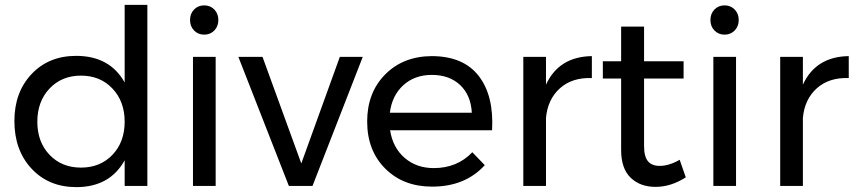

<svg xmlns="http://www.w3.org/2000/svg" viewBox="-20 -762 3509 787"><path d="M491 -742H584V0H491V-105Q430 5 293 5Q180 5 109.5 -70.5Q39 -146 39 -266Q39 -384 109.5 -458.5Q180 -533 292 -533Q430 -533 491 -424ZM183 -127.5Q233 -75 312 -75Q391 -75 441 -127.5Q491 -180 491 -263Q491 -346 441 -399Q391 -452 312 -452Q233 -452 183 -399Q133 -346 133 -263Q133 -180 183 -127.5Z M775.5 -723Q792 -740 817 -740Q842 -740 858.5 -723Q875 -706 875 -680Q875 -654 858.5 -637Q842 -620 817 -620Q792 -620 775.5 -637Q759 -654 759 -680Q759 -706 775.5 -723ZM771 -529H864V0H771Z M957 -529H1056L1215 -92L1373 -529H1467L1261 0H1164Z M1749 -532Q1879 -532 1942 -451Q2005 -370 1997 -228H1579Q1590 -157 1638.5 -115Q1687 -73 1758 -73Q1854 -73 1916 -138L1967 -85Q1887 3 1751 3Q1633 3 1559 -71Q1485 -145 1485 -264Q1485 -382 1558.5 -456.5Q1632 -531 1749 -532ZM1578 -300H1914Q1910 -372 1866 -413.5Q1822 -455 1750 -455Q1680 -455 1633.5 -413Q1587 -371 1578 -300Z M2218 -415Q2271 -530 2406 -532V-442Q2325 -445 2275 -400Q2225 -355 2218 -279V0H2125V-529H2218Z M2766 -107 2791 -35Q2730 4 2667 4Q2604 4 2565 -33.5Q2526 -71 2526 -147V-440H2451V-511H2526V-653H2620V-511H2782V-440H2620V-164Q2620 -120 2636 -101Q2652 -82 2684 -82Q2722 -82 2766 -107Z M2908.5 -723Q2925 -740 2950 -740Q2975 -740 2991.5 -723Q3008 -706 3008 -680Q3008 -654 2991.5 -637Q2975 -620 2950 -620Q2925 -620 2908.5 -637Q2892 -654 2892 -680Q2892 -706 2908.5 -723ZM2904 -529H2997V0H2904Z M3271 -415Q3324 -530 3459 -532V-442Q3378 -445 3328 -400Q3278 -355 3271 -279V0H3178V-529H3271Z"/></svg>

Font: Montserrat arm
Style: Regular
Weight: 400
Designer: Julieta Ulanovsky
Foundry: Julieta Ulanovsky
Version: Version 6.000;PS 006.000;hotconv 1.0.88;makeotf.lib2.5.64775